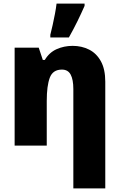

<svg xmlns="http://www.w3.org/2000/svg" viewBox="-20 -816 670 1076"><path d="M387 -559Q438 -559 479.5 -538Q521 -517 545.5 -472.5Q570 -428 570 -358V240H391V-317Q391 -370 376 -398Q361 -426 327 -426Q276 -426 259 -380.5Q242 -335 242 -250V0H62V-549H197L220 -480H231Q256 -522 297.5 -540.5Q339 -559 387 -559ZM262 -606V-621Q268 -644 275 -675.5Q282 -707 288 -738.5Q294 -770 297 -796H454V-783Q436 -742 414.5 -698Q393 -654 366 -606Z"/></svg>

Font: Noto Sans Disp ExtBd
Style: Regular
Weight: 800
Designer: Monotype Design Team
Foundry: Monotype Imaging Inc.
Version: Version 2.000;GOOG;noto-source:20170915:90ef993387c0; ttfaut